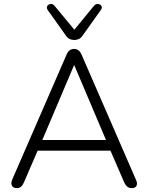

<svg xmlns="http://www.w3.org/2000/svg" viewBox="-20 -963 764 989"><path d="M363 -757Q350 -757 339 -762Q328 -767 320 -779L226 -911Q218 -923 223.5 -932Q229 -941 240.5 -942.5Q252 -944 261 -933L363 -810L464 -933Q474 -944 485.5 -942.5Q497 -941 502.5 -932Q508 -923 499 -911L405 -779Q397 -767 386 -762Q375 -757 363 -757ZM68 6Q48 6 41.5 -6.5Q35 -19 43 -38L323 -682Q330 -698 340 -704.5Q350 -711 362 -711Q373 -711 383 -704.5Q393 -698 400 -682L680 -38Q689 -19 683.5 -6.5Q678 6 658 6Q644 6 635 -2Q626 -10 620 -23L549 -187H174L103 -23Q91 6 68 6ZM361 -626 198 -242H526L363 -626Z"/></svg>

Font: Chiron GoRound TC L
Style: Regular
Weight: 300
Designer: Ryoko NISHIZUKA 西塚涼子 (kana, bopomofo & ideographs); Paul D. Hunt (Latin, Greek & Cyrillic); Sandoll Communications 산돌커뮤니
Foundry: Adobe
Version: Version 1.000;hotconv 1.1.1;makeotfexe 2.6.0